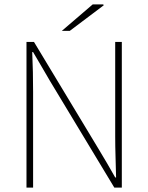

<svg xmlns="http://www.w3.org/2000/svg" viewBox="-20 -850 672 870"><path d="M100 0V-660H134L426 -176Q446 -143 465 -110.5Q484 -78 502 -46H506Q505 -94 503.5 -140Q502 -186 502 -232V-660H532V0H498L206 -484Q187 -517 167.5 -550Q148 -583 130 -614H126Q128 -568 129 -524.5Q130 -481 130 -434V0ZM260 -710 400 -830H448L450 -826L296 -710Z"/></svg>

Font: Source Sans 3 ExtraLight ExtraLight
Style: Regular
Weight: 250
Version: Version 3.052;hotconv 1.1.0;makeotfexe 2.6.0